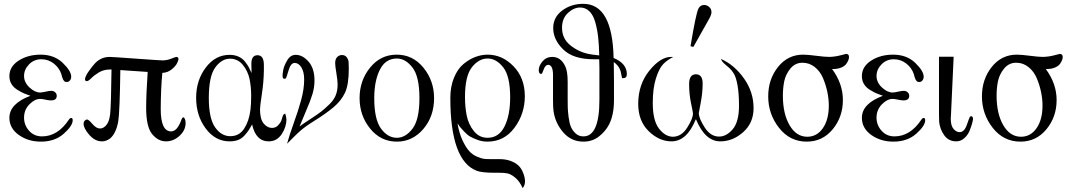

<svg xmlns="http://www.w3.org/2000/svg" viewBox="-20 -725 5582 998"><path d="M28.8 -112.8Q28.8 -186 138.2 -227.1Q118.2 -233.9 105 -239.5Q91.8 -245.1 71.3 -257.6Q50.8 -270 39.8 -288.1Q28.8 -306.2 28.8 -329.1Q28.8 -378.9 76.9 -409.9Q125 -440.9 190.9 -440.9Q261.7 -440.9 305.9 -398.4Q350.1 -356 350.1 -326.2Q350.1 -314.9 343.5 -306.9Q336.9 -298.8 327.1 -298.8Q324.2 -298.8 321.5 -299.3Q318.8 -299.8 316.9 -300.8Q314.9 -301.8 313.5 -304Q312 -306.2 310.5 -307.6Q309.1 -309.1 307.6 -312.5Q306.2 -315.9 305.7 -317.4Q305.2 -318.8 303.5 -323Q301.8 -327.1 301.8 -328.6Q301.8 -330.1 300.3 -334.5Q298.8 -338.9 298.8 -339.8Q287.6 -373 259.3 -395Q231 -417 194.8 -417Q156.7 -417 130.9 -390.4Q105 -363.8 105 -330.1Q105 -296.9 133.1 -270.5Q161.1 -244.1 189 -244.1Q196.8 -244.1 216.8 -248.5Q236.8 -252.9 246.1 -252.9Q258.3 -252.9 266.6 -245.4Q274.9 -237.8 274.9 -227.1Q274.9 -203.1 245.1 -203.1Q233.9 -203.1 216.1 -207Q198.2 -210.9 189 -210.9Q160.2 -210.9 132.6 -182.4Q105 -153.8 105 -113.8Q105 -74.7 131.1 -45.4Q157.2 -16.1 198.2 -16.1Q280.3 -16.1 337.9 -103Q343.8 -111.8 350.1 -111.8Q357.9 -111.8 357.9 -100.1Q357.9 -71.3 311.5 -30Q265.1 11.2 192.9 11.2Q126 11.2 77.4 -23.7Q28.8 -58.6 28.8 -112.8Z M414.6 -81.1Q414.6 -92.3 420.7 -98.1Q426.8 -104 432.6 -104Q440.4 -104 460.4 -80.6Q480.5 -57.1 499.5 -57.1Q512.7 -57.1 523.4 -65.9Q547.4 -84 552.5 -131.6Q557.6 -179.2 559.6 -363.8H552.7Q519.5 -363.8 494.6 -348.9Q469.7 -334 454.6 -318.6Q439.5 -303.2 431.6 -303.2Q421.9 -303.2 421.9 -313Q421.9 -327.1 441.9 -355.5Q461.9 -383.8 476.6 -398.9Q507.3 -428.7 548.8 -429.2Q563 -429.2 686.8 -420.2Q810.5 -411.1 824.7 -411.1Q847.7 -411.1 870.6 -420.2Q893.6 -429.2 896.5 -429.2Q907.7 -429.2 907.7 -417Q907.7 -412.1 900.6 -397Q893.6 -381.8 872.6 -364.5Q851.6 -347.2 823.7 -346.2Q815.9 -262.2 815.4 -158.2Q815.4 -42 869.6 -42Q901.9 -42 923.8 -105Q927.7 -114.7 932.6 -115Q937.5 -115.2 941.2 -106.2Q944.8 -97.2 944.8 -85.9Q944.8 -47.9 913.3 -19Q881.8 9.8 842.8 9.8Q801.8 9.8 770.8 -28.1Q739.7 -65.9 739.7 -165Q739.7 -232.9 747.6 -351.1L605.5 -360.8Q602.5 -144 594.7 -94.2Q583.5 -31.2 551.8 -4.9Q530.8 10.3 509.8 9.8Q473.6 9.8 444.1 -24.2Q414.6 -58.1 414.6 -81.1Z M999.5 -216.8Q999.5 -307.6 1049.6 -373.8Q1099.6 -439.9 1173.3 -439.9Q1199.2 -439.9 1219.5 -430.9Q1239.7 -421.9 1253.2 -405Q1266.6 -388.2 1272.9 -376Q1279.3 -363.8 1287.6 -345.2Q1286.6 -364.3 1286.6 -393.1Q1286.6 -438 1318.4 -438Q1351.6 -438 1351.6 -387.2V-357.9Q1350.6 -297.9 1341.1 -235.4Q1331.5 -172.9 1331.5 -157.2Q1331.5 -105.5 1350.6 -82.8Q1369.6 -60.1 1393.6 -60.1Q1412.6 -60.1 1425 -73Q1437.5 -85.9 1442.4 -98.1Q1445.3 -105 1447.5 -114.5Q1449.7 -124 1452.6 -127.9Q1455.6 -131.8 1462.4 -134.8Q1468.3 -117.7 1468.8 -105Q1468.8 -64.9 1444.1 -27.6Q1419.4 9.8 1376.5 9.8Q1309.6 9.8 1290.5 -78.1Q1278.3 -57.1 1272.9 -48.6Q1267.6 -40 1252.4 -22.5Q1237.3 -4.9 1218 2.4Q1198.7 9.8 1173.3 9.8Q1099.1 9.8 1049.3 -57.1Q999.5 -124 999.5 -216.8ZM1065.4 -215.8Q1065.4 -109.9 1097.9 -63.5Q1130.4 -17.1 1176.8 -17.1Q1223.6 -17.1 1249 -56.2Q1274.4 -95.2 1281.7 -152.8Q1285.6 -182.6 1285.6 -227.1Q1285.6 -273.9 1277.1 -314.5Q1268.6 -355 1242.4 -387.5Q1216.3 -419.9 1175.3 -419.9Q1132.3 -419.9 1098.9 -374.3Q1065.4 -328.6 1065.4 -215.8Z M1448.7 -332Q1448.7 -340.8 1452.4 -361.8Q1456.1 -382.8 1472.9 -411.4Q1489.7 -439.9 1517.1 -439.9Q1553.2 -439.9 1584 -404.5Q1614.7 -369.1 1614.7 -307.1Q1614.7 -271 1604.2 -236.1Q1593.8 -201.2 1569.8 -146Q1545.9 -90.8 1537.1 -67.9Q1556.2 -82 1594.5 -106.9Q1632.8 -131.8 1650.9 -146Q1668.9 -160.2 1692.4 -183.1Q1715.8 -206.1 1725.3 -230.5Q1734.9 -254.9 1734.9 -286.1Q1734.9 -306.2 1728.5 -344.5Q1722.2 -382.8 1722.2 -396Q1722.2 -418.9 1733.2 -429Q1744.1 -439 1756.8 -439Q1773.9 -439 1782.5 -427Q1791 -415 1792 -403.1Q1793 -391.1 1793 -367.2Q1793 -284.2 1772.9 -242.2Q1752.9 -200.2 1712.9 -167Q1672.9 -133.8 1619.9 -100.8Q1566.9 -67.9 1541 -44.9Q1526.9 -32.7 1502.4 -8.3Q1478 16.1 1472.2 22Q1481.9 -16.1 1506.3 -83.5Q1530.8 -150.9 1545.9 -207Q1561 -263.2 1561 -311Q1561 -352.1 1546.4 -375Q1531.7 -397.9 1512.2 -397.9Q1491.2 -397.9 1480 -359.4Q1468.8 -320.8 1465.8 -317.9Q1448.7 -309.1 1448.7 -332Z M2236.3 -214.8Q2236.3 -119.6 2180.2 -54.2Q2124 11.2 2043 11.2Q1959 11.2 1904.1 -56.4Q1849.1 -124 1849.1 -215.1Q1849.1 -306.2 1903.6 -373.5Q1958 -440.9 2042 -440.9Q2126 -440.9 2181.2 -373Q2236.3 -305.2 2236.3 -214.8ZM1925.3 -214.8Q1925.3 -105 1960.2 -56.9Q1995.1 -8.8 2043 -8.8Q2087.9 -8.8 2124 -55.9Q2160.2 -103 2160.2 -215.1Q2160.2 -327.1 2124 -374Q2087.9 -420.9 2043 -420.9Q1983.9 -420.9 1954.6 -362.8Q1925.3 -304.7 1925.3 -214.8Z M2320.8 -215.8Q2320.8 -274.9 2339.8 -321Q2358.9 -367.2 2388.9 -392.1Q2418.9 -417 2450.9 -429Q2482.9 -440.9 2514.6 -440.9Q2590.8 -440.9 2649.4 -380.4Q2708 -319.8 2708 -225.1Q2708 -133.3 2654.3 -61Q2600.6 11.2 2513.7 11.2Q2486.8 11.2 2462.4 2.2Q2438 -6.8 2423.3 -15.4Q2408.7 -23.9 2391.4 -42.5Q2374 -61 2371.3 -64.9Q2368.7 -68.8 2357.9 -84Q2366.7 -32.2 2384.3 4.9Q2401.9 42 2418.9 60.5Q2436 79.1 2459 89.1Q2481.9 99.1 2495.4 100.6Q2508.8 102.1 2526.9 102.1H2575.7Q2608.9 102.1 2634.3 111.6Q2659.7 121.1 2673.8 134.5Q2688 147.9 2695.8 165.5Q2703.6 183.1 2706.3 195.6Q2709 208 2709 217.8Q2709 237.8 2696.8 252.9Q2680.7 216.8 2658.2 198.5Q2635.7 180.2 2618.9 176.5Q2602.1 172.9 2573.7 172.9H2548.8Q2485.8 172.9 2459 163.1Q2320.8 111.3 2320.8 -215.8ZM2397 -220.2Q2397 -168.5 2406 -123.8Q2415 -79.1 2442.9 -43.9Q2470.7 -8.8 2514.6 -8.8Q2572.8 -8.8 2602.3 -67.4Q2631.8 -126 2631.8 -219.2Q2631.8 -329.1 2595.7 -375Q2559.6 -420.9 2514.6 -420.9Q2468.8 -420.9 2432.9 -375.5Q2397 -330.1 2397 -220.2Z M2780.3 -359.9Q2780.3 -382.8 2799.8 -406Q2819.3 -429.2 2850.6 -429.2Q2894.5 -429.2 2917.5 -381.8Q2930.7 -356 2930.7 -298.8V-208Q2930.7 -181.2 2931.2 -165Q2931.6 -148.9 2935.5 -116.9Q2939.5 -85 2947.5 -65.9Q2955.6 -46.9 2971.9 -31.5Q2988.3 -16.1 3012.7 -16.1Q3095.7 -16.1 3095.7 -206.1V-373Q3095.7 -401.9 3094.7 -417H3066.4Q2959.5 -417 2907.5 -468Q2855.5 -519 2855.5 -579.1Q2855.5 -635.3 2902.1 -670.2Q2948.7 -705.1 3011.7 -705.1Q3163.6 -705.1 3169.4 -423.8Q3238.3 -395 3238.3 -339.8Q3238.3 -318.8 3219.7 -318.8H3213.4Q3211.4 -325.7 3209.5 -337.4Q3207.5 -349.1 3206.1 -354.5Q3204.6 -359.9 3200.4 -368.4Q3196.3 -377 3189.5 -385Q3182.6 -393.1 3170.4 -402.8Q3171.4 -368.7 3171.4 -301.8V-204.1Q3171.4 -128.9 3146.5 -79.1Q3127.4 -42 3093 -15.4Q3058.6 11.2 3012.7 11.2Q2949.7 11.2 2908.2 -36.4Q2866.7 -84 2857.4 -146Q2854.5 -165 2854.5 -203.1V-335Q2854.5 -386.7 2829.6 -388.2Q2814.5 -387.2 2806.4 -365Q2798.3 -342.8 2796.4 -341.8Q2790.5 -338.9 2785.4 -343.8Q2780.3 -348.6 2780.3 -359.9ZM2901.4 -581.1Q2901.4 -524.9 2943.4 -490.5Q2985.4 -456.1 3038.6 -444.8Q3056.6 -440.9 3094.7 -437Q3093.8 -491.2 3089.1 -532.2Q3084.5 -573.2 3074 -610.1Q3063.5 -647 3043.5 -666.5Q3023.4 -686 2995.6 -686Q2962.4 -686 2931.9 -657.5Q2901.4 -628.9 2901.4 -581.1Z M3297.4 -185.1Q3297.4 -286.1 3355.2 -357.7Q3413.1 -429.2 3468.3 -429.2H3480Q3449.2 -414.1 3427.7 -392.1Q3406.2 -370.1 3389.6 -318.1Q3373 -266.1 3373 -189.9Q3373 -99.1 3405 -57.1Q3437 -15.1 3477.1 -14.2Q3522 -14.2 3552 -61.5Q3582 -108.9 3582 -134.8Q3582 -141.6 3572 -188.2Q3562 -234.9 3562 -288.1Q3562 -338.9 3597.2 -338.9Q3632.3 -338.9 3632.3 -291Q3632.3 -243.2 3622.3 -191.2Q3612.3 -139.2 3612.3 -137.2Q3612.3 -110.4 3642.8 -62.7Q3673.3 -15.1 3717.3 -15.1Q3756.3 -15.1 3788.8 -53.5Q3821.3 -91.8 3821.3 -175.8Q3821.3 -238.8 3813.7 -281Q3806.2 -323.2 3794.7 -342Q3783.2 -360.8 3771.2 -371.3Q3759.3 -381.8 3746.3 -392.8Q3733.4 -403.8 3727.1 -418.9Q3796.9 -388.2 3846.9 -317.6Q3897 -247.1 3897 -163.1Q3897 -85.9 3843 -38.1Q3789.1 9.8 3724.1 9.8Q3645 9.8 3598.1 -104H3596.2Q3550.3 9.8 3470.2 9.8Q3406.2 9.8 3351.8 -43.2Q3297.4 -96.2 3297.4 -185.1ZM3569.3 -484.9Q3597.2 -653.8 3610.4 -680.2Q3620.1 -699.2 3640.1 -699.2Q3654.3 -699.2 3666.3 -688.7Q3678.2 -678.2 3678.2 -662.1Q3678.2 -649.9 3668.2 -630.9Q3658.2 -611.8 3584 -481Z M3973.1 -224.1Q3973.1 -313 4024.2 -377Q4075.2 -440.9 4154.3 -440.9Q4178.2 -440.9 4222.7 -435.1Q4267.1 -429.2 4290 -429.2H4291Q4321.8 -430.2 4348.9 -437.5Q4376 -444.8 4377.9 -444.8Q4393.1 -444.8 4393.1 -428.2Q4393.1 -422.4 4390.1 -413.6Q4387.2 -404.8 4379.2 -393.3Q4371.1 -381.8 4353 -374Q4335 -366.2 4309.1 -366.2H4305.2Q4361.3 -290 4361.3 -205.1Q4361.3 -117.2 4308.3 -53Q4255.4 11.2 4173.3 11.2Q4085.4 11.2 4029.3 -60.5Q3973.1 -132.3 3973.1 -224.1ZM4049.3 -228Q4049.3 -133.8 4084.2 -74Q4119.1 -14.2 4176.3 -14.2Q4226.1 -14.2 4257.1 -58.6Q4288.1 -103 4288.1 -176.8Q4288.1 -210 4280.5 -246.6Q4272.9 -283.2 4258.1 -318.6Q4243.2 -354 4215.1 -376.5Q4187 -398.9 4151.4 -398.9Q4113.3 -398.9 4088.6 -368.9Q4064 -338.9 4056.6 -303.5Q4049.3 -268.1 4049.3 -228Z M4460 -112.8Q4460 -186 4569.3 -227.1Q4549.3 -233.9 4536.1 -239.5Q4522.9 -245.1 4502.4 -257.6Q4481.9 -270 4470.9 -288.1Q4460 -306.2 4460 -329.1Q4460 -378.9 4508.1 -409.9Q4556.2 -440.9 4622.1 -440.9Q4692.9 -440.9 4737.1 -398.4Q4781.2 -356 4781.2 -326.2Q4781.2 -314.9 4774.7 -306.9Q4768.1 -298.8 4758.3 -298.8Q4755.4 -298.8 4752.7 -299.3Q4750 -299.8 4748 -300.8Q4746.1 -301.8 4744.6 -304Q4743.2 -306.2 4741.7 -307.6Q4740.2 -309.1 4738.8 -312.5Q4737.3 -315.9 4736.8 -317.4Q4736.3 -318.8 4734.6 -323Q4732.9 -327.1 4732.9 -328.6Q4732.9 -330.1 4731.4 -334.5Q4730 -338.9 4730 -339.8Q4718.8 -373 4690.4 -395Q4662.1 -417 4626 -417Q4587.9 -417 4562 -390.4Q4536.1 -363.8 4536.1 -330.1Q4536.1 -296.9 4564.2 -270.5Q4592.3 -244.1 4620.1 -244.1Q4627.9 -244.1 4647.9 -248.5Q4668 -252.9 4677.2 -252.9Q4689.5 -252.9 4697.8 -245.4Q4706.1 -237.8 4706.1 -227.1Q4706.1 -203.1 4676.3 -203.1Q4665 -203.1 4647.2 -207Q4629.4 -210.9 4620.1 -210.9Q4591.3 -210.9 4563.7 -182.4Q4536.1 -153.8 4536.1 -113.8Q4536.1 -74.7 4562.3 -45.4Q4588.4 -16.1 4629.4 -16.1Q4711.4 -16.1 4769 -103Q4774.9 -111.8 4781.2 -111.8Q4789.1 -111.8 4789.1 -100.1Q4789.1 -71.3 4742.7 -30Q4696.3 11.2 4624 11.2Q4557.1 11.2 4508.5 -23.7Q4460 -58.6 4460 -112.8Z M4860.8 -127.9V-430.2H4937L4922.9 -123Q4922.9 -121.1 4922.4 -116.5Q4921.9 -111.8 4921.9 -108.9Q4921.9 -70.8 4936.8 -54.4Q4951.7 -38.1 4967.8 -38.1Q4992.7 -38.1 5005.9 -77.1Q5019 -116.2 5022.9 -119.1Q5028.8 -123 5033.2 -119.1Q5037.6 -115.2 5037.6 -106.9Q5037.6 -101.1 5033.2 -84.5Q5028.8 -67.9 5019.8 -45.4Q5010.7 -22.9 4992.2 -6.6Q4973.6 9.8 4950.7 9.8Q4910.6 9.8 4888.2 -21.7Q4865.7 -53.2 4861.8 -90.8Q4860.8 -103 4860.8 -127.9Z M5084 -224.1Q5084 -313 5135 -377Q5186 -440.9 5265.1 -440.9Q5289.1 -440.9 5333.5 -435.1Q5377.9 -429.2 5400.9 -429.2H5401.9Q5432.6 -430.2 5459.7 -437.5Q5486.8 -444.8 5488.8 -444.8Q5503.9 -444.8 5503.9 -428.2Q5503.9 -422.4 5501 -413.6Q5498 -404.8 5490 -393.3Q5481.9 -381.8 5463.9 -374Q5445.8 -366.2 5419.9 -366.2H5416Q5472.2 -290 5472.2 -205.1Q5472.2 -117.2 5419.2 -53Q5366.2 11.2 5284.2 11.2Q5196.3 11.2 5140.1 -60.5Q5084 -132.3 5084 -224.1ZM5160.2 -228Q5160.2 -133.8 5195.1 -74Q5230 -14.2 5287.1 -14.2Q5336.9 -14.2 5367.9 -58.6Q5398.9 -103 5398.9 -176.8Q5398.9 -210 5391.4 -246.6Q5383.8 -283.2 5368.9 -318.6Q5354 -354 5325.9 -376.5Q5297.9 -398.9 5262.2 -398.9Q5224.1 -398.9 5199.5 -368.9Q5174.8 -338.9 5167.5 -303.5Q5160.2 -268.1 5160.2 -228Z"/></svg>

Font: CMU Serif Upright Italic
Style: UprightItalic
Weight: 500
Version: Version 0.7.0